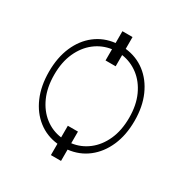

<svg xmlns="http://www.w3.org/2000/svg" viewBox="-205 -979 1171 1226"><g transform="rotate(30 381.0 -365.5)"><path d="M418 -822.1V-735.1Q500.7 -725.9 563.6 -677.6Q626.4 -629.3 661.8 -549.2Q697.1 -469.1 697.1 -364.7Q697.1 -259.6 661.8 -179.2Q626.4 -98.7 563.6 -50.1Q500.7 -1.4 418 7.8V91.3H343.4V7.8Q261 -1.4 198.5 -50.1Q136 -98.7 101.2 -179.2Q66.4 -259.6 66.4 -364.7Q66.4 -469.1 101.2 -549.2Q136 -629.3 198.5 -677.6Q261 -725.9 343.4 -735.1V-822.1ZM418 -125V-39.1Q485.4 -47.9 539.8 -89.7Q594.1 -131.4 625.7 -201.3Q657.3 -271.3 657.3 -364.7Q657.3 -457.7 625.7 -527.2Q594.1 -596.6 539.8 -638.1Q485.4 -679.7 418 -689.3V-606.5H343.4V-689.3Q275.9 -679.7 222.1 -638.3Q168.3 -596.9 136.7 -527.5Q105.1 -458.1 105.1 -364.7Q105.1 -271.3 136.5 -201.3Q168 -131.4 221.9 -89.7Q275.9 -47.9 343.4 -39.1V-125Z"/></g></svg>

Font: Inter UI Extra Light
Style: Regular
Weight: 200
Designer: Rasmus Andersson
Foundry: rsms
Version: 3.2;8d6f07862